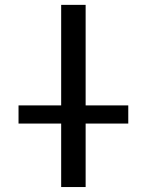

<svg xmlns="http://www.w3.org/2000/svg" viewBox="-20 -752 585 774"><path d="M54.7 -253.9V-327.1H226.6V-732.4H325.2V-327.1H497.1V-253.9H325.2V2H226.6V-253.9Z"/></svg>

Font: irohakakuC Regular
Style: Regular
Weight: 400
Designer: [Source Han Sans]
Ryoko NISHIZUKA Ë•øÂ°öÊ∂ºÂ≠ê (kana & ideographs); Paul D. Hunt (Latin, Greek & Cyrillic); Wenlong ZHAN
Version: Version 1.001.20160904